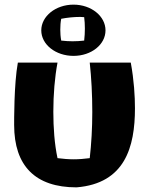

<svg xmlns="http://www.w3.org/2000/svg" viewBox="-20 -777 634 828"><path d="M562 -310C562 -361 558 -431 544 -507H367C374 -443 378 -369 378 -294C378 -225 374 -156 367 -95C344 -92 320 -90 298 -90C275 -90 252 -92 228 -95C215 -156 210 -226 210 -295C210 -369 216 -443 228 -507H57C40 -415 41 -251 41 -238C41 -62 132 31 310 31C519 14 562 -143 562 -310ZM343 -602C326 -600 310 -599 293 -599C278 -599 261 -600 244 -602C241 -618 240 -634 240 -649C240 -665 241 -681 244 -696C270 -701 297 -704 326 -704C331 -704 336 -703 343 -703C345 -687 346 -671 346 -654C346 -637 345 -619 343 -602ZM435 -646C435 -707 374 -757 297 -757C220 -757 158 -707 158 -646C158 -585 220 -536 297 -536C374 -536 435 -585 435 -646Z"/></svg>

Font: Galindo
Style: Regular
Weight: 400
Designer: Astigmatic (AOETI)
Foundry: Astigmatic (AOETI)
Version: Version 1.000